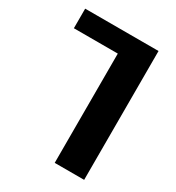

<svg xmlns="http://www.w3.org/2000/svg" viewBox="-177 -627 873 954"><g transform="rotate(30 259.0 -150.5)"><path d="M31.2 -407.2V-519.5H452.1V219.7H283.2V-407.2Z"/></g></svg>

Font: GenEi M Gothic v2 Heavy
Style: Regular
Weight: 800
Version: Version 2.0